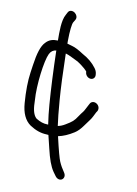

<svg xmlns="http://www.w3.org/2000/svg" viewBox="-136 -741 764 1070"><g transform="rotate(15 246.0 -206.5)"><path d="M339 -330.5C354 -330.5 364.4 -343 361.9 -358L360.7 -365C359 -375.4 353.4 -385.5 345.5 -394.3C323.7 -419 296.1 -438.2 261.4 -453.1C234.3 -467.7 211 -477.7 193.2 -480.6C179.9 -482.8 174.5 -484.5 164.4 -486.3C164.1 -490.1 163.5 -496.3 163 -501C158.1 -561.7 160.2 -599.1 165 -609.2L173.2 -626.1C180.5 -640.8 170.2 -656.8 158.7 -663.7C146.7 -670.9 128.3 -671.5 121.1 -655.4L114 -638.5C97.4 -602.7 104.2 -538.1 108.9 -489.3C80.3 -487.9 59.2 -479.6 42.8 -457.6C23.4 -434.4 13.6 -388.8 10.1 -322.2C9.2 -303.8 8.3 -289.2 7.6 -277.8C4.8 -228.4 9.1 -170.7 20.2 -104C29 -51 49.7 -11.6 86 8.7C119.2 26.3 150.3 34.3 182.8 32.5H193.8C200.7 53.4 210.6 81.5 218 104C236.1 159.6 254.2 199.1 275 224L291.7 243.4C304.4 258.5 321.1 259.7 331.2 252C340.8 244.7 345.1 228.7 333 213.3C317.6 194.7 305.6 177.2 296.1 159.4C287.5 143.4 271.5 100 247.4 25.5C274.2 17.8 302.9 2.5 332.2 -20C346.9 -31.2 360.1 -47.6 372.5 -68.8C384.4 -89.2 392.5 -102.6 396.5 -108.4C405.7 -122.1 412.6 -143.7 418.3 -157.2L423.9 -167.6L424.1 -168.4C428.6 -181.8 423.1 -197.6 408.2 -205.7C392.4 -214.3 376.5 -207.8 371.6 -196.4L367.3 -186.6C363.9 -179.3 360.3 -170.7 357 -161.9C349.3 -141 343.6 -138.8 329.9 -113.2C312.8 -81.1 304.7 -73.9 270.8 -49.1C257.5 -39.3 245.7 -33.3 231.4 -29.1C223.6 -61.6 214.1 -110.3 204.1 -170.7C192.9 -237.6 181.9 -321.7 170 -430.6L174.2 -430C186.3 -428.2 224.5 -412.5 245.2 -404.7C260 -397.1 276.3 -387.1 289.4 -377.4C298.2 -370.7 304 -365.5 306 -363.1L306.9 -358C309.4 -343 323.9 -330.5 339 -330.5ZM155.5 -132C161.9 -93.5 168.9 -58.9 177.7 -22.5H171.8L171.3 -22.5C152 -21 131.5 -25.5 107.5 -37.6C93.6 -46.9 81.3 -67.3 75.1 -104.5C73.5 -113.9 72.3 -123.4 71.3 -133.2L71.3 -133.6L71.2 -134C56.9 -219.8 63.2 -361.4 79.2 -402.6C86.2 -420.7 97.5 -430.1 114.6 -433.4C127.3 -320.4 141.1 -218.4 155.5 -132Z"/></g></svg>

Font: MewTooHand
Style: BdLta
Weight: 400
Designer: Mew Too, Robert Jablonski
Version: Version 0.77